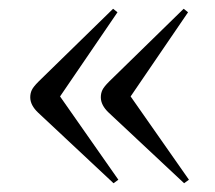

<svg xmlns="http://www.w3.org/2000/svg" viewBox="-20 -485 490 438"><path d="M400 -67 228 -228Q210 -245 210 -263Q210 -272 213.5 -279.5Q217 -287 229 -299L399 -465L409 -457L278 -265L411 -75ZM239 -67 67 -228Q49 -245 49 -263Q49 -272 52.5 -279.5Q56 -287 68 -299L238 -465L248 -457L117 -265L250 -75Z"/></svg>

Font: Literata 72pt Light
Style: Regular
Weight: 300
Designer: Latin by Veronika Burian and Jose Scaglione. Greek by Irene Vlachou. Cyrillic by Vera Evstafieva.
Foundry: TypeTogether
Version: Version 3.002